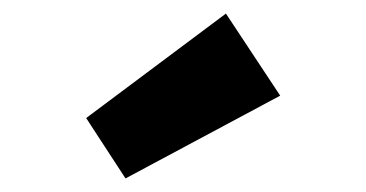

<svg xmlns="http://www.w3.org/2000/svg" viewBox="-20 -829 540 283"><path d="M165 -566 107 -655 313 -809 393 -688Z"/></svg>

Font: Lexend Giga Black
Style: Regular
Weight: 900
Designer: Bonnie Shaver-Troup, Thomas Jockin
Foundry: Lexend
Version: Version 1.007